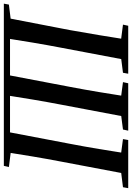

<svg xmlns="http://www.w3.org/2000/svg" viewBox="135 -844 704 1025"><g transform="rotate(90 487.5 -332.0)"><path d="M68 0 136 -352Q150 -430 163 -508.5Q176 -587 188 -664H298L231 -310Q216 -232 203 -154.5Q190 -77 178 0ZM107 -636 113 -664H369L364 -636L254 -622H216ZM372 0 439 -352Q454 -430 467 -508.5Q480 -587 492 -664H602L535 -310Q520 -232 507 -154.5Q494 -77 482 0ZM414 -636 420 -664H673L667 -636L558 -622H521ZM676 0 743 -352Q758 -430 771 -508.5Q784 -587 796 -664H906L839 -310Q824 -232 811 -154.5Q798 -77 786 0ZM718 -636 723 -664H980L975 -636L862 -622H824ZM-5 0 0 -27 114 -41 141 0ZM120 0 126 -33H749L743 0ZM721 0 755 -41 867 -27 861 0Z"/></g></svg>

Font: Source Serif 4 48pt SemiBold
Style: Italic
Weight: 600
Italic angle: -12°
Designer: Frank Grießhammer
Foundry: Adobe Systems Incorporated
Version: Version 4.004;hotconv 1.0.116;makeotfexe 2.5.65601